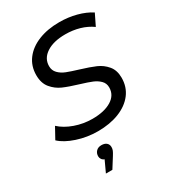

<svg xmlns="http://www.w3.org/2000/svg" viewBox="-228 -826 1080 1207"><g transform="rotate(-30 311.5 -222.5)"><path d="M6 -77 50 -157Q90 -120 151 -98.5Q212 -77 277 -77Q363 -77 414.5 -108.5Q466 -140 466 -196Q466 -226 446 -246Q426 -266 397 -278Q368 -290 315 -306Q248 -326 207 -344Q166 -362 136.5 -397.5Q107 -433 107 -491Q107 -557 144 -606Q181 -655 247 -681.5Q313 -708 398 -708Q463 -708 521.5 -692.5Q580 -677 623 -649L583 -567Q544 -595 495.5 -609Q447 -623 393 -623Q307 -623 256 -589.5Q205 -556 205 -500Q205 -469 225.5 -448Q246 -427 276.5 -415Q307 -403 360 -387Q426 -367 466.5 -349.5Q507 -332 535.5 -298Q564 -264 564 -210Q564 -143 526.5 -94Q489 -45 422 -18.5Q355 8 268 8Q190 8 117.5 -16Q45 -40 6 -77ZM291 136Q291 149 286.5 160Q282 171 270 190L224 263H177L215 181Q203 177 196 167Q189 157 189 145Q189 123 203 108.5Q217 94 241 94Q265 94 278 105.5Q291 117 291 136Z"/></g></svg>

Font: Montserrat Alternates Medium
Style: Italic
Weight: 500
Italic angle: -11.3°
Designer: Julieta Ulanovsky
Foundry: Julieta Ulanovsky
Version: Version 7.200